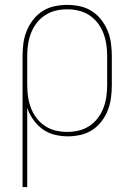

<svg xmlns="http://www.w3.org/2000/svg" viewBox="-20 -548 540 783"><path d="M72 215V-320Q72 -346 75.5 -372Q79 -398 89 -422.5Q99 -447 115.5 -468Q132 -489 154 -503Q176 -517 202 -522.5Q228 -528 254 -528Q280 -528 306 -522.5Q332 -517 354 -503Q376 -489 392.5 -468Q409 -447 419 -422.5Q429 -398 432.5 -372Q436 -346 436 -320V-200Q436 -174 432.5 -148Q429 -122 419.5 -98Q410 -74 394 -53Q378 -32 356.5 -18Q335 -4 309 2Q283 8 257 8Q230 8 203 1.5Q176 -5 154 -21Q132 -37 116 -59.5Q100 -82 91 -108V215ZM254 -10Q278 -10 301 -15.5Q324 -21 344 -34Q364 -47 378.5 -66Q393 -85 401.5 -107Q410 -129 413.5 -152.5Q417 -176 417 -200V-320Q417 -344 413.5 -367.5Q410 -391 401.5 -413Q393 -435 378.5 -454Q364 -473 344 -486Q324 -499 301 -504.5Q278 -510 254 -510Q230 -510 207 -504.5Q184 -499 164 -486Q144 -473 129.5 -454Q115 -435 106.5 -413Q98 -391 94.5 -367.5Q91 -344 91 -320V-200Q91 -176 94.5 -152.5Q98 -129 106.5 -107Q115 -85 129.5 -66Q144 -47 164 -34Q184 -21 207 -15.5Q230 -10 254 -10Z"/></svg>

Font: Iosevka Term Curly Thin
Style: Regular
Weight: 100
Designer: Belleve Invis
Foundry: Belleve Invis
Version: Version 32.3.0